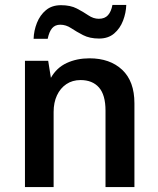

<svg xmlns="http://www.w3.org/2000/svg" viewBox="-20 -757 640 777"><path d="M81 0V-511H175L186 -442Q209 -483 250 -502Q291 -521 342 -521Q425 -521 474.5 -474.5Q524 -428 524 -339V0H407V-309Q407 -373 380.5 -403Q354 -433 306 -433Q273 -433 248.5 -416.5Q224 -400 210.5 -371Q197 -342 197 -304V0ZM116 -600Q117 -633 129.5 -664.5Q142 -696 166 -716Q190 -736 227 -736Q265 -736 291 -722.5Q317 -709 337.5 -695Q358 -681 380 -681Q404 -681 417 -695.5Q430 -710 435 -737H491Q490 -705 478 -673.5Q466 -642 442 -621.5Q418 -601 381 -601Q343 -601 316 -615Q289 -629 268 -643Q247 -657 224 -657Q203 -657 191 -643Q179 -629 173 -600Z"/></svg>

Font: Chivo Mono Medium
Style: Regular
Weight: 500
Monospace: yes
Designer: Hector Gatti
Foundry: Omnibus-Type
Version: Version 1.008